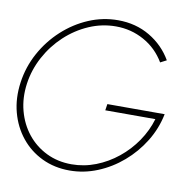

<svg xmlns="http://www.w3.org/2000/svg" viewBox="-81 -796 909 891"><g transform="rotate(10 374.0 -350.0)"><path d="M303 13Q231.5 13 172.8 -15.2Q114 -43.5 73.8 -93.5Q33.5 -143.5 16 -209.2Q-1.5 -275 9 -350Q19.5 -425 55.5 -490.8Q91.5 -556.5 146 -606.5Q200.5 -656.5 267 -684.8Q333.5 -713 405 -713Q489 -713 555.2 -673.8Q621.5 -634.5 659.5 -569L630.5 -554Q594 -615.5 533 -649.2Q472 -683 400.5 -683Q334.5 -683 273.5 -656.5Q212.5 -630 163 -583.8Q113.5 -537.5 81 -477.2Q48.5 -417 39 -350Q29.5 -282 45.5 -221.8Q61.5 -161.5 98.2 -115.5Q135 -69.5 188.5 -43.2Q242 -17 307 -17Q366 -17 421.2 -38.5Q476.5 -60 523.2 -97.8Q570 -135.5 604 -185.2Q638 -235 654.5 -291H418.5L423 -321H693Q679 -251.5 641.8 -191Q604.5 -130.5 551.2 -84.8Q498 -39 434.2 -13Q370.5 13 303 13Z"/></g></svg>

Font: Urbanist Thin
Style: Italic
Weight: 100
Italic angle: -8°
Designer: Corey Hu
Foundry: Corey Hu
Version: Version 1.321; ttfautohint (v1.8.4.7-5d5b)